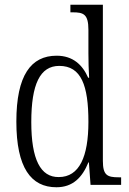

<svg xmlns="http://www.w3.org/2000/svg" viewBox="-20 -780 546 810"><path d="M218 10C287 10 327 -31 353 -95H355L362 0H491V-32H481C433 -32 414 -40 414 -101V-760H277V-728H286C332 -728 353 -721 353 -654V-555C353 -521 354 -484 356 -452H352C328 -507 287 -545 219 -545C111 -545 49 -463 49 -267C49 -72 111 10 218 10ZM228 -33C151 -32 112 -107 112 -265C112 -425 149 -502 230 -502C323 -502 353 -419 353 -266C353 -119 315 -33 228 -33Z"/></svg>

Font: Noto Serif Georgian Condensed Light
Style: Regular
Weight: 300
Width: 3
Designer: Monotype Design Team, Akaki Razmadze
Foundry: Google LLC
Version: Version 2.003